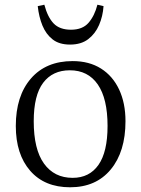

<svg xmlns="http://www.w3.org/2000/svg" viewBox="-20 -780 599 814"><path d="M277 14Q169 14 108 -56Q47 -126 47 -246Q47 -373 111 -447Q175 -521 288 -521Q358 -521 408 -489.5Q458 -458 485 -400.5Q512 -343 512 -266Q512 -137 449.5 -61.5Q387 14 277 14ZM288 -26Q359 -26 397.5 -81Q436 -136 436 -246Q436 -362 394.5 -422Q353 -482 276 -482Q203 -482 163 -429Q123 -376 123 -266Q123 -147 166.5 -86.5Q210 -26 288 -26ZM277 -591Q231 -591 203 -613Q175 -635 160 -671.5Q145 -708 140 -754L168 -760Q182 -707 207.5 -680.5Q233 -654 281 -654Q330 -654 355.5 -683.5Q381 -713 393 -760L419 -754Q416 -711 400 -674Q384 -637 354 -614Q324 -591 277 -591Z"/></svg>

Font: Literata 36pt Light
Style: Regular
Weight: 300
Designer: Latin by Veronika Burian and Jose Scaglione. Greek by Irene Vlachou. Cyrillic by Vera Evstafieva.
Foundry: TypeTogether
Version: Version 3.002